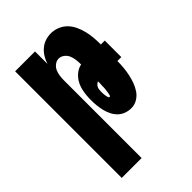

<svg xmlns="http://www.w3.org/2000/svg" viewBox="-218 -624 936 936"><g transform="rotate(-45 250.0 -156.5)"><path d="M56 215V-520H193V-434Q199 -453 209.5 -470.5Q220 -488 235.5 -501.5Q251 -515 270.5 -521.5Q290 -528 310 -528Q333 -528 355 -519Q377 -510 393 -493.5Q409 -477 419 -455.5Q429 -434 434.5 -411.5Q440 -389 442 -366Q444 -343 444 -320V-317H471V-203H444Q444 -181 442 -159Q440 -137 435.5 -115.5Q431 -94 423.5 -73Q416 -52 403.5 -33.5Q391 -15 371.5 -3.5Q352 8 330 8Q311 8 293 1.5Q275 -5 261.5 -18Q248 -31 239.5 -48Q231 -65 226.5 -83.5Q222 -102 220 -120.5Q218 -139 218 -158V-159Q218 -175 219.5 -191.5Q221 -208 224.5 -224Q228 -240 235 -255Q242 -270 252.5 -282.5Q263 -295 277 -304Q291 -313 307 -316V-320Q307 -335 305 -350.5Q303 -366 297 -380Q291 -394 278 -404Q265 -414 250 -414Q235 -414 222 -404Q209 -394 203 -380Q197 -366 195 -350.5Q193 -335 193 -320V215ZM294 -106Q298 -106 299 -110.5Q300 -115 301 -119Q302 -123 302.5 -127Q303 -131 303.5 -135Q304 -139 304.5 -143Q305 -147 305.5 -151Q306 -155 306 -159Q306 -163 306 -167Q306 -171 306.5 -175Q307 -179 307 -183.5Q307 -188 307 -192Q307 -196 307 -200Q301 -197 295.5 -192.5Q290 -188 287 -181.5Q284 -175 283 -168Q282 -161 282 -154Q282 -150 282 -145.5Q282 -141 282.5 -136.5Q283 -132 283.5 -128Q284 -124 285 -119.5Q286 -115 287.5 -110.5Q289 -106 294 -106Z"/></g></svg>

Font: Iosevka Term Curly Heavy
Style: Regular
Weight: 900
Designer: Belleve Invis
Foundry: Belleve Invis
Version: Version 32.3.0